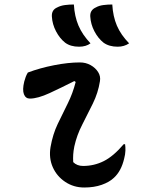

<svg xmlns="http://www.w3.org/2000/svg" viewBox="-20 -822 640 855"><path d="M309 -802Q312 -749 329.5 -708Q347 -667 383 -629Q363 -614 332 -614Q294 -614 270 -632Q246 -651 229.5 -682.5Q213 -714 211 -748Q209 -778 235 -789Q250 -797 269.5 -799.5Q289 -802 309 -802ZM480 -802Q483 -749 500.5 -708Q518 -667 555 -629Q533 -614 504 -614Q466 -614 441 -632Q417 -651 400.5 -682.5Q384 -714 382 -748Q380 -777 407 -789Q421 -797 440.5 -799.5Q460 -802 480 -802ZM104 -499Q157 -519 220.5 -531.5Q284 -544 336 -544Q362 -544 383.5 -532Q405 -520 417 -501Q429 -482 425 -460Q417 -409 393.5 -361Q370 -313 346 -266.5Q322 -220 311 -170Q307 -150 306 -133.5Q305 -117 306 -100Q323 -83 350 -83Q399 -83 442 -104.5Q485 -126 531 -180H537Q539 -167 538.5 -151Q538 -135 533 -116Q520 -60 487 -30Q467 -11 433 1Q399 13 355 13Q308 13 270.5 -12Q233 -37 215 -77.5Q197 -118 205 -167Q215 -224 237 -270Q259 -316 281.5 -361Q304 -406 317 -457L311 -461Q254 -432 201 -407.5Q148 -383 113 -383Q94 -383 86.5 -402.5Q79 -422 88 -459Q91 -470 94.5 -479.5Q98 -489 104 -499Z"/></svg>

Font: Recursive Mn Csl St Med
Style: Italic
Weight: 500
Italic angle: -15°
Monospace: yes
Version: Version 1.079;hotconv 1.0.112;makeotfexe 2.5.65598; ttfautoh